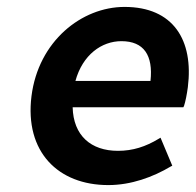

<svg xmlns="http://www.w3.org/2000/svg" viewBox="-20 -523 567 555"><path d="M293 12C359 12 422 -11 474 -42L478 -44L444 -125L439 -122C401 -99 364 -87 321 -87C243 -87 192 -131 190 -213H510L512 -217C516 -229 520 -249 523 -271C540 -407 481 -503 340 -503C216 -503 91 -404 71 -245C51 -84 148 12 293 12ZM331 -404C396 -404 423 -363 415 -289H198C219 -365 274 -404 331 -404Z"/></svg>

Font: Falling Sky
Style: MedObl
Weight: 500
Designer: Paul D. Hunt
Foundry: Adobe Systems Incorporated
Version: Version 1.02